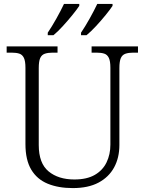

<svg xmlns="http://www.w3.org/2000/svg" viewBox="-20 -951 740 981"><path d="M352 10Q278 10 223.5 -12.5Q169 -35 139.5 -84.5Q110 -134 110 -215V-605Q110 -639 102 -655.5Q94 -672 78.5 -677Q63 -682 40 -682H14V-714H274V-682H248Q225 -682 209 -676.5Q193 -671 185.5 -654.5Q178 -638 178 -603V-210Q178 -117 228 -75.5Q278 -34 360 -34Q424 -34 464.5 -57.5Q505 -81 524.5 -121.5Q544 -162 544 -212V-605Q544 -639 536 -655.5Q528 -672 512.5 -677Q497 -682 474 -682H448V-714H685V-682H660Q637 -682 621 -676.5Q605 -671 597.5 -654.5Q590 -638 590 -603V-210Q590 -145 563 -95.5Q536 -46 483.5 -18Q431 10 352 10ZM394 -784Q415 -815 438 -856Q461 -897 477 -931H555V-921Q544 -904 520.5 -875Q497 -846 470.5 -817.5Q444 -789 422 -771H394ZM224 -784Q245 -815 268 -856Q291 -897 307 -931H385V-921Q374 -904 350.5 -875Q327 -846 301 -817.5Q275 -789 253 -771H224Z"/></svg>

Font: Noto Serif Khmer Light
Style: Regular
Weight: 300
Version: Version 2.003